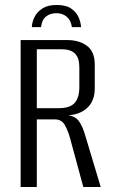

<svg xmlns="http://www.w3.org/2000/svg" viewBox="-20 -752 454 772"><path d="M208 -732Q246 -732 267 -717Q288 -702 296.5 -681.5Q305 -661 306 -643H269Q265 -671 248 -685Q231 -699 207 -699Q182 -699 165 -685.5Q148 -672 145 -643H108Q109 -664 119 -684Q129 -704 150.5 -718Q172 -732 208 -732ZM63 0V-591H249Q299 -591 330 -567.5Q361 -544 361 -493V-397Q361 -346 330.5 -318Q300 -290 248 -288V-289Q280 -287 296 -266.5Q312 -246 324 -203L385 0H315L261 -199Q253 -227 240.5 -249.5Q228 -272 200 -272H128V0ZM128 -317H216Q262 -317 280.5 -338.5Q299 -360 299 -402V-482Q299 -519 281.5 -536.5Q264 -554 228 -554H128Z"/></svg>

Font: Alumni Sans Thin
Style: Regular
Weight: 400
Version: Version 1.018